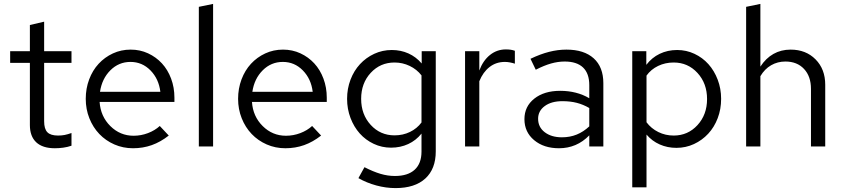

<svg xmlns="http://www.w3.org/2000/svg" viewBox="-20 -750 4317 983"><path d="M133 -110V-428H32V-488H133V-622L206 -639V-488H346V-428H206V-129Q206 -90 222.5 -73Q239 -56 277 -56Q296 -56 311 -59Q326 -62 346 -69V-4Q326 3 304 6Q282 9 261 9Q198 9 165.5 -21.5Q133 -52 133 -110Z M844 -56Q802 -23 757 -7Q712 9 661 9Q610 9 565.5 -10.5Q521 -30 488.5 -64Q456 -98 437.5 -144.5Q419 -191 419 -244Q419 -297 436.5 -343.5Q454 -390 485 -423.5Q516 -457 558 -476.5Q600 -496 649 -496Q697 -496 738 -477Q779 -458 809 -425.5Q839 -393 856 -347.5Q873 -302 873 -250V-228H490Q495 -154 545 -104.5Q595 -55 664 -55Q702 -55 737.5 -68.5Q773 -82 798 -105ZM648 -433Q588 -433 545 -390Q502 -347 492 -280H801Q793 -346 750.5 -389.5Q708 -433 648 -433Z M1071 -730V0H998V-715Z M1624 -56Q1582 -23 1537 -7Q1492 9 1441 9Q1390 9 1345.5 -10.5Q1301 -30 1268.5 -64Q1236 -98 1217.5 -144.5Q1199 -191 1199 -244Q1199 -297 1216.5 -343.5Q1234 -390 1265 -423.5Q1296 -457 1338 -476.5Q1380 -496 1429 -496Q1477 -496 1518 -477Q1559 -458 1589 -425.5Q1619 -393 1636 -347.5Q1653 -302 1653 -250V-228H1270Q1275 -154 1325 -104.5Q1375 -55 1444 -55Q1482 -55 1517.5 -68.5Q1553 -82 1578 -105ZM1428 -433Q1368 -433 1325 -390Q1282 -347 1272 -280H1581Q1573 -346 1530.5 -389.5Q1488 -433 1428 -433Z M1982 6Q1935 6 1893.5 -13.5Q1852 -33 1822 -66.5Q1792 -100 1774.5 -146Q1757 -192 1757 -244Q1757 -296 1774.5 -342Q1792 -388 1823 -421.5Q1854 -455 1896 -474.5Q1938 -494 1986 -494Q2032 -494 2071 -476.5Q2110 -459 2139 -425V-488H2211V25Q2211 115 2157.5 164Q2104 213 2005 213Q1956 213 1906.5 199.5Q1857 186 1815 162L1846 106Q1891 129 1928 140Q1965 151 2002 151Q2068 151 2103 119Q2138 87 2138 26V-66Q2110 -31 2070 -12.5Q2030 6 1982 6ZM1829 -244Q1829 -164 1878 -110.5Q1927 -57 2000 -57Q2043 -57 2079 -74.5Q2115 -92 2138 -123V-364Q2114 -395 2077.5 -412.5Q2041 -430 2000 -430Q1927 -430 1878 -377Q1829 -324 1829 -244Z M2361 0V-488H2434V-389Q2453 -440 2488.5 -468.5Q2524 -497 2570 -497Q2583 -497 2594 -495.5Q2605 -494 2616 -490V-424Q2604 -428 2590.5 -430.5Q2577 -433 2565 -433Q2520 -433 2486.5 -407Q2453 -381 2434 -334V0Z M2842 9Q2764 9 2714.5 -32.5Q2665 -74 2665 -140Q2665 -205 2715.5 -245Q2766 -285 2848 -285Q2890 -285 2927.5 -275.5Q2965 -266 2997 -247V-314Q2997 -374 2965 -404.5Q2933 -435 2871 -435Q2837 -435 2801.5 -425Q2766 -415 2723 -393L2696 -449Q2746 -473 2791 -484.5Q2836 -496 2880 -496Q2970 -496 3019.5 -451.5Q3069 -407 3069 -324V0H2997V-57Q2965 -24 2926 -7.5Q2887 9 2842 9ZM2735 -142Q2735 -99 2769 -73Q2803 -47 2857 -47Q2898 -47 2932.5 -61Q2967 -75 2997 -103V-197Q2966 -215 2933 -223.5Q2900 -232 2859 -232Q2803 -232 2769 -207Q2735 -182 2735 -142Z M3217 209V-488H3289V-418Q3317 -455 3357.5 -474.5Q3398 -494 3447 -494Q3494 -494 3535.5 -474.5Q3577 -455 3607 -421.5Q3637 -388 3654.5 -342Q3672 -296 3672 -244Q3672 -191 3654.5 -145Q3637 -99 3606 -65.5Q3575 -32 3533 -12.5Q3491 7 3443 7Q3397 7 3357.5 -10.5Q3318 -28 3290 -61V209ZM3429 -430Q3386 -430 3349.5 -412.5Q3313 -395 3290 -363V-124Q3314 -92 3350.5 -74Q3387 -56 3429 -56Q3502 -56 3551 -109.5Q3600 -163 3600 -243Q3600 -323 3551 -376.5Q3502 -430 3429 -430Z M3800 0V-715L3873 -730V-409Q3901 -452 3940 -474Q3979 -496 4028 -496Q4106 -496 4155.5 -446Q4205 -396 4205 -316V0H4132V-295Q4132 -359 4096.5 -397Q4061 -435 4001 -435Q3961 -435 3928 -416Q3895 -397 3873 -360V0Z"/></svg>

Font: Red Hat Text
Style: Regular
Weight: 400
Designer: Pentagram / MCKL
Foundry: Pentagram / MCKL
Version: Version 1.005; Red Hat Text